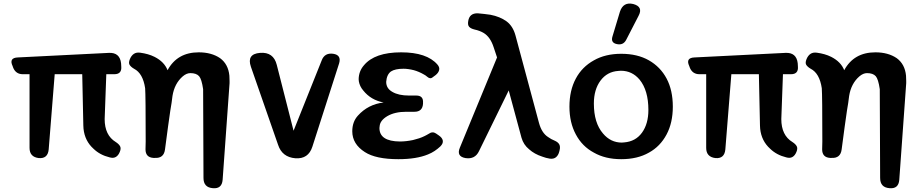

<svg xmlns="http://www.w3.org/2000/svg" viewBox="-20 -862 5054 1053"><path d="M581 1Q528 -12 493 -46Q445 -89 438 -156L437 -174L431 -455H280L247 -42Q242 9 193 5Q142 -1 142 -51V-455H105Q68 -455 53 -489L49 -500Q28 -545 78 -547L577 -572Q637 -575 644 -515L645 -498Q649 -455 607 -455H563L554 -209Q554 -120 615 -83Q632 -72 638.5 -60Q645 -48 637 -29Q629 -9 615 -1Q601 7 581 1Z M1147 170Q1096 166 1096 114L1094 -373Q1086 -428 1072 -444Q1057 -461 1024 -461Q1003 -461 982 -443Q937 -404 926 -336Q922 -300 914 -255Q909 -220 901.5 -167Q894 -114 885 -43Q879 7 829 4H821Q778 1 778 -43Q778 -54 778.5 -64.5Q779 -75 779 -86Q779 -338 776 -378Q764 -460 715 -485Q698 -495 691 -506Q684 -517 692 -537Q700 -557 714 -566.5Q728 -576 749 -573Q771 -570 790.5 -564.5Q810 -559 828 -550Q881 -523 899 -477Q952 -575 1070 -575Q1140 -575 1187 -543Q1232 -510 1238 -447L1239 -418V-406L1201 124Q1197 175 1147 170Z M1600 6Q1527 0 1505 -68L1356 -496Q1332 -566 1406 -572Q1480 -578 1498 -506L1590 -145L1744 -530Q1760 -574 1808 -567Q1853 -560 1840 -515L1693 -57Q1671 11 1600 6Z M2165 11Q2041 11 1981 -28Q1912 -72 1912 -142Q1912 -194 1943 -228Q1999 -290 2084 -300Q2014 -313 1972 -366Q1953 -388 1948 -416Q1947 -420 1947 -428Q1948 -472 1976 -504Q2035 -575 2180 -575Q2321 -575 2379 -508Q2392 -493 2388.5 -478Q2385 -463 2369 -450L2354 -439Q2346 -432 2338.5 -433Q2331 -434 2323 -441Q2314 -449 2304 -454Q2278 -469 2250 -477Q2218 -485 2193 -485Q2147 -485 2124 -470Q2101 -453 2098 -413Q2098 -377 2132 -358Q2166 -338 2223 -338H2263Q2303 -338 2300 -298V-293Q2297 -249 2253 -249H2208Q2145 -249 2104 -225Q2064 -201 2062 -169L2061 -160Q2061 -87 2173 -86Q2207 -86 2245 -94Q2262 -98 2278.5 -103.5Q2295 -109 2309 -116Q2315 -119 2320.5 -122Q2326 -125 2331 -128Q2352 -143 2371 -130L2387 -119Q2406 -106 2408.5 -90.5Q2411 -75 2395 -59Q2380 -45 2363.5 -34Q2347 -23 2327 -15Q2264 11 2165 11Z M2533 5Q2482 -4 2502 -52L2706 -547L2687 -604Q2669 -659 2633 -681Q2611 -694 2583 -700Q2562 -705 2553 -715Q2544 -725 2548 -747Q2555 -790 2600 -789Q2618 -787 2635.5 -785.5Q2653 -784 2670 -781Q2722 -771 2758 -745Q2793 -719 2807 -668L2936 -188Q2951 -133 2985 -111Q3003 -98 3021 -91Q3040 -83 3047 -70.5Q3054 -58 3049 -38L3047 -30Q3042 -10 3029 0.5Q3016 11 2995 8Q2984 6 2974 3.5Q2964 1 2954 -3Q2911 -17 2882 -43Q2851 -68 2840 -107L2770 -366L2607 -33Q2585 13 2533 5Z M3387 11Q3300 11 3237 -25Q3173 -59 3138 -125Q3103 -190 3103 -277Q3103 -366 3138 -431Q3172 -495 3237 -531Q3300 -567 3387 -567Q3476 -567 3539 -531Q3602 -495 3636 -431Q3670 -367 3670 -277Q3670 -189 3636 -125Q3601 -59 3539 -25Q3476 11 3387 11ZM3390 -80 3403 -81Q3466 -86 3501 -134.5Q3536 -183 3536 -259Q3536 -366 3488 -425Q3447 -474 3385 -474L3371 -473Q3310 -469 3273.5 -420Q3237 -371 3237 -294Q3237 -188 3287 -130Q3329 -80 3390 -80ZM3364 -620Q3328 -627 3339 -662L3380 -798Q3398 -853 3453 -840Q3509 -825 3482 -775L3414 -643Q3398 -613 3364 -620Z M4292 1Q4239 -12 4204 -46Q4156 -89 4149 -156L4148 -174L4142 -455H3991L3958 -42Q3953 9 3904 5Q3853 -1 3853 -51V-455H3816Q3779 -455 3764 -489L3760 -500Q3739 -545 3789 -547L4288 -572Q4348 -575 4355 -515L4356 -498Q4360 -455 4318 -455H4274L4265 -209Q4265 -120 4326 -83Q4343 -72 4349.5 -60Q4356 -48 4348 -29Q4340 -9 4326 -1Q4312 7 4292 1Z M4858 170Q4807 166 4807 114L4805 -373Q4797 -428 4783 -444Q4768 -461 4735 -461Q4714 -461 4693 -443Q4648 -404 4637 -336Q4633 -300 4625 -255Q4620 -220 4612.5 -167Q4605 -114 4596 -43Q4590 7 4540 4H4532Q4489 1 4489 -43Q4489 -54 4489.5 -64.5Q4490 -75 4490 -86Q4490 -338 4487 -378Q4475 -460 4426 -485Q4409 -495 4402 -506Q4395 -517 4403 -537Q4411 -557 4425 -566.5Q4439 -576 4460 -573Q4482 -570 4501.5 -564.5Q4521 -559 4539 -550Q4592 -523 4610 -477Q4663 -575 4781 -575Q4851 -575 4898 -543Q4943 -510 4949 -447L4950 -418V-406L4912 124Q4908 175 4858 170Z"/></svg>

Font: MaokenZhuyuanTi
Style: Regular
Weight: 400
Designer: Fontworks Inc & LongZhuTi team: ZERO子、时光羊、荆南、频凡、刘鹏、Little White Dog、帆影Magmeta、奈白不弍、白日月球、ChaoTawei、雨三（排名不分先后）
Version: Version 1.000; 20230222